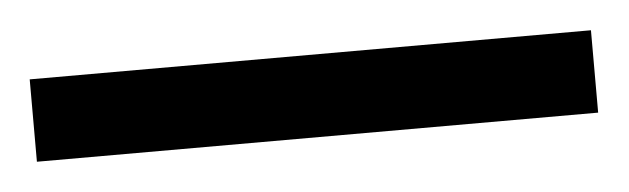

<svg xmlns="http://www.w3.org/2000/svg" viewBox="-27 -858 449 137"><g transform="rotate(-5 197.0 -789.5)"><path d="M-4 -760H398V-819H-4Z"/></g></svg>

Font: Noto Serif Georgian Condensed Medium
Style: Regular
Weight: 500
Width: 3
Designer: Monotype Design Team, Akaki Razmadze
Foundry: Google LLC
Version: Version 2.003